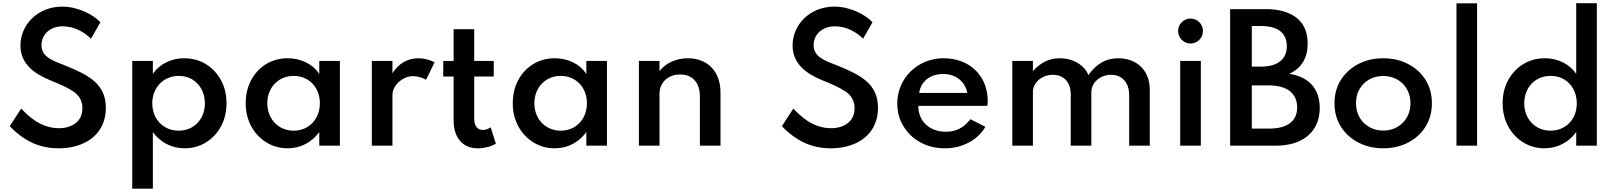

<svg xmlns="http://www.w3.org/2000/svg" viewBox="-20 -880 9764 1160"><path d="M332 16C388.5 16 438 6.5 481.5 -13C567.5 -51 619.5 -126 619.5 -228.5C619.5 -375.5 513 -428 367 -487C293 -515 230.5 -538.5 230.5 -607.5C230.5 -667 277.5 -721 359 -721C429.5 -721 491.5 -685 529.5 -646L586.5 -745.5C541 -794 449 -840 356.5 -840C205.5 -840 103.5 -729 103.5 -605C103.5 -490.5 193 -433 278.5 -397C338.5 -373 387.5 -351.5 423 -327.5C458.5 -303 478 -271.5 478 -225.5C478 -146.5 415.5 -105.5 335.5 -105.5C221.5 -105.5 145 -185.5 108 -224L39 -118C56.5 -98.5 90 -66 139 -36.5C188 -6.5 252.5 16 332 16Z M903.5 260V-82C948 -20 1017.5 16 1095 16C1143.5 16 1186.5 4 1225 -20C1263 -43.5 1293 -76 1315.5 -117C1337.5 -158 1348.5 -204.5 1348.5 -256C1348.5 -308.5 1337.5 -355 1315 -396C1292.5 -436.5 1262.5 -469 1224 -492.5C1185.5 -516 1141.5 -528 1092 -528C1014 -528 945 -493.5 903.5 -434V-512H779V260ZM1059.5 -90.5C1029 -90.5 1001.5 -97.5 977.5 -112C929 -140 900 -192 900 -256C900 -351.5 968.5 -421.5 1059.5 -421.5C1090 -421.5 1117.5 -414.5 1141 -400.5C1188.5 -372 1218 -319.5 1218 -255.5C1218 -159.5 1151 -90.5 1059.5 -90.5Z M1718.5 16C1796 16 1863.5 -20 1909 -82V0H2033.5V-512H1909V-433.5C1889.5 -463 1862.5 -486.5 1829 -503C1795.5 -519.5 1758.5 -528 1718.5 -528C1669.5 -528 1626 -516 1587.5 -492.5C1549 -469 1519 -436.5 1497.5 -396C1475.5 -355 1464.5 -308.5 1464.5 -256.5C1464.5 -204 1476 -157 1498.5 -116C1521 -75 1551.5 -43 1590 -19.5C1628.5 4.5 1671 16 1718.5 16ZM1754 -90.5C1662.5 -90.5 1595 -160.5 1595 -256C1595 -351.5 1662.5 -421.5 1754 -421.5C1846 -421.5 1912.5 -352.5 1912.5 -256C1912.5 -160 1846 -90.5 1754 -90.5Z M2351 0V-305C2351 -325 2357 -343.5 2369 -361C2392.5 -395.5 2433 -420 2475.5 -420C2500 -420 2532 -411.5 2554 -398L2605.5 -503.5C2580 -518 2541.5 -528 2507.5 -528C2443 -528 2387 -496 2351 -437.5V-512H2226.5V0Z M2867.5 16C2905 16 2946 6 2976 -11.5L2944.5 -111C2930 -100.5 2914.5 -95 2897 -95C2863.5 -95 2845 -119.5 2845 -164V-417.5H2963V-512H2845V-703.5H2720.5V-512H2658V-417.5H2720.5V-155.5C2720.5 -101 2733.5 -59 2759.5 -29C2785 1 2821 16 2867.5 16Z M3332 16C3409.5 16 3477 -20 3522.5 -82V0H3647V-512H3522.5V-433.5C3503 -463 3476 -486.5 3442.5 -503C3409 -519.5 3372 -528 3332 -528C3283 -528 3239.5 -516 3201 -492.5C3162.5 -469 3132.5 -436.5 3111 -396C3089 -355 3078 -308.5 3078 -256.5C3078 -204 3089.5 -157 3112 -116C3134.5 -75 3165 -43 3203.5 -19.5C3242 4.5 3284.5 16 3332 16ZM3367.5 -90.5C3276 -90.5 3208.5 -160.5 3208.5 -256C3208.5 -351.5 3276 -421.5 3367.5 -421.5C3459.5 -421.5 3526 -352.5 3526 -256C3526 -160 3459.5 -90.5 3367.5 -90.5Z M3964.5 0V-314C3964.5 -377.5 4012 -430 4089 -430C4163.5 -430 4208.5 -382 4208.5 -296.5V0H4333V-322.5C4333 -448 4254.5 -528 4136.5 -528C4060.5 -528 4000 -496 3964.5 -450.5V-512H3840V0Z M4997 16C5053.5 16 5103 6.5 5146.5 -13C5232.5 -51 5284.5 -126 5284.5 -228.5C5284.5 -375.5 5178 -428 5032 -487C4958 -515 4895.5 -538.5 4895.5 -607.5C4895.5 -667 4942.5 -721 5024 -721C5094.5 -721 5156.5 -685 5194.5 -646L5251.5 -745.5C5206 -794 5114 -840 5021.5 -840C4870.5 -840 4768.5 -729 4768.5 -605C4768.5 -490.5 4858 -433 4943.5 -397C5003.5 -373 5052.5 -351.5 5088 -327.5C5123.5 -303 5143 -271.5 5143 -225.5C5143 -146.5 5080.5 -105.5 5000.5 -105.5C4886.5 -105.5 4810 -185.5 4773 -224L4704 -118C4721.5 -98.5 4755 -66 4804 -36.5C4853 -6.5 4917.5 16 4997 16Z M5688 16C5741 16 5789 4.5 5832.5 -18.5C5875.5 -41 5909 -73 5933.5 -113.5L5843 -160C5803.5 -108.5 5756.5 -84 5694.5 -84C5596 -84 5528 -147.5 5528 -240.5H5945C5947 -254 5947.5 -257 5947.5 -265.5C5947.5 -318 5936.5 -363.5 5914 -403C5869 -481.5 5786 -528 5679.5 -528C5524 -528 5401 -407 5401 -255C5401 -203.5 5413.5 -157.5 5439 -116.5C5464 -75.5 5498 -43 5541.5 -19.5C5584.5 4 5633.5 16 5688 16ZM5533.5 -318.5C5543.5 -389 5600 -433 5679 -433C5754 -433 5811 -388 5824 -318.5Z M6220.5 0V-324C6220.5 -379 6272 -428 6341 -428C6374.5 -428 6400.5 -417.5 6420 -396C6439.5 -374.5 6449 -345.5 6449 -309.5V0H6573.5V-323.5C6573.5 -379 6624.5 -428 6692.5 -428C6726 -428 6752.5 -417 6772.5 -395C6792 -372.5 6802 -342.5 6802 -304.5V0H6926.5V-338.5C6926.5 -457 6846 -528 6736.5 -528C6659 -528 6602 -492 6556 -426.5C6543 -457.5 6521 -482 6489.5 -500.5C6458 -519 6422 -528 6381.5 -528C6319 -528 6268 -503 6220.5 -450.5V-512H6096V0Z M7173 -617C7214 -617 7248 -651 7248 -693C7248 -734 7214 -768 7173 -768C7132 -768 7097.5 -734 7097.5 -693C7097.5 -651 7132 -617 7173 -617ZM7235 0V-512H7110.5V0Z M7689.5 0C7852.5 0 7953.5 -85.5 7953.5 -227.5C7953.5 -343 7888 -416 7769.5 -434C7843.5 -468.5 7880.5 -529.5 7880.5 -617C7880.5 -685.5 7858 -737 7813.5 -772.5C7768.5 -807.5 7706 -825 7626.5 -825H7412V0ZM7543 -723H7597.5C7700 -723 7754.5 -681 7754.5 -601C7754.5 -521.5 7699 -477.5 7597.5 -477.5H7543ZM7543 -364H7647C7755.5 -364 7817 -316 7817 -231.5C7817 -148 7758.5 -103 7647 -103H7543Z M8337 16C8392.5 16 8442.5 4.5 8487 -18.5C8531.5 -41.5 8566.5 -73.5 8592.5 -114.5C8618 -155.5 8631 -202.5 8631 -256C8631 -309.5 8618 -357 8592.5 -398C8566.5 -438.5 8531.5 -470.5 8487 -493.5C8442.5 -516.5 8392.5 -528 8337 -528C8281.5 -528 8231.5 -516.5 8187 -493.5C8142.5 -470.5 8107.5 -438.5 8081.5 -398C8055.5 -357 8042.5 -309.5 8042.5 -256C8042.5 -202.5 8055.5 -155.5 8081.5 -114.5C8107.5 -73.5 8143 -41.5 8187.5 -18.5C8232 4.5 8281.5 16 8337 16ZM8337 -91C8306 -91 8278 -98 8253 -112.5C8203 -140.5 8172.5 -192 8172.5 -256C8172.5 -288.5 8179.5 -317 8194 -342C8222.5 -391.5 8275 -421 8337 -421C8431 -421 8501.5 -353 8501.5 -256C8501.5 -160 8431 -91 8337 -91Z M8904 0V-860H8779.5V0Z M9311.5 16C9389.5 16 9458.5 -20.5 9503 -82V0H9627.5V-860.5H9503V-433.5C9462.5 -493 9393 -528 9314.5 -528C9265 -528 9221.5 -516 9183 -492.5C9144.5 -469 9114 -436.5 9092 -396C9069.5 -355 9058.5 -308.5 9058.5 -256C9058.5 -203.5 9070 -156.5 9092.5 -115.5C9115 -74.5 9145.5 -42.5 9184 -19C9222.5 4.5 9265 16 9311.5 16ZM9347.5 -90.5C9256 -90.5 9189 -161 9189 -255C9189 -287.5 9196 -316 9209.5 -341.5C9237 -391.5 9287 -421.5 9347.5 -421.5C9378.5 -421.5 9406 -414.5 9430 -400.5C9477.5 -372 9506.5 -319.5 9506.5 -255.5C9506.5 -159.5 9440 -90.5 9347.5 -90.5Z"/></svg>

Font: Spartan SemiBold
Style: Regular
Weight: 600
Designer: Matt Bailey, Mirko Velimirovic
Foundry: Matt Bailey
Version: Version 1.003